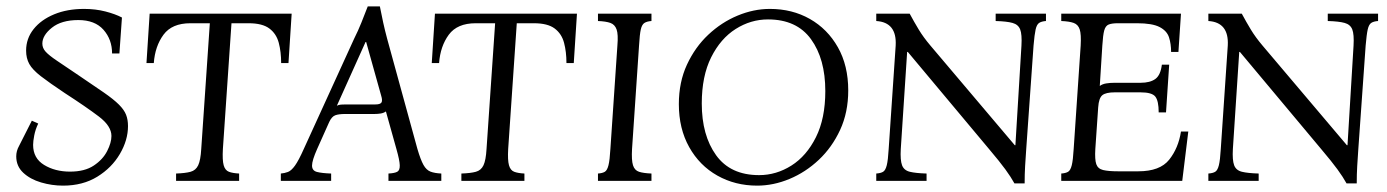

<svg xmlns="http://www.w3.org/2000/svg" viewBox="-20 -568 4356 603"><path d="M178 15Q143 15 109 5Q75 -5 53 -25.5Q31 -46 31 -77Q31 -94 40 -110L80 -189L100 -180Q91 -161 87.5 -142.5Q84 -124 84 -113Q84 -71 118.5 -50Q153 -29 200 -29Q246 -29 274.5 -48Q303 -67 316.5 -93.5Q330 -120 330 -141Q330 -172 290.5 -202Q251 -232 183 -276Q135 -308 108.5 -328.5Q82 -349 72 -367Q62 -385 62 -409Q62 -447 85.5 -476.5Q109 -506 150 -523Q191 -540 244 -540Q280 -540 311 -532Q342 -524 363 -513L355 -400H332Q332 -444 305 -474.5Q278 -505 226 -505Q173 -505 143 -481Q113 -457 113 -431Q113 -417 123.5 -405.5Q134 -394 158.5 -377.5Q183 -361 226 -332Q275 -299 306 -277.5Q337 -256 353.5 -239.5Q370 -223 376 -207.5Q382 -192 382 -172Q382 -128 356.5 -84.5Q331 -41 285.5 -13Q240 15 178 15Z M533 0V-23Q562 -24 578.5 -28.5Q595 -33 602.5 -49Q610 -65 612 -100L639 -495H578Q520 -495 493.5 -459Q467 -423 463 -370H440L450 -525H896L886 -370H863Q863 -405 855.5 -433.5Q848 -462 826 -478.5Q804 -495 761 -495H707L680 -100Q678 -65 682.5 -49Q687 -33 699 -28.5Q711 -24 731 -23V0Z M1291 -100Q1301 -66 1310 -50Q1319 -34 1332 -29Q1345 -24 1366 -23V0H1200V-23Q1219 -24 1227.5 -28.5Q1236 -33 1235.5 -49Q1235 -65 1225 -100L1192 -218Q1185 -213 1175.5 -211.5Q1166 -210 1156 -210H1064Q1044 -210 1033 -206Q1022 -202 1014 -185L976 -100Q960 -64 960 -48Q960 -32 975.5 -28Q991 -24 1020 -23V0H862V-23Q874 -24 884.5 -28Q895 -32 906.5 -48Q918 -64 934 -100L1092 -446Q1105 -472 1115 -497Q1125 -522 1135 -548H1173Q1178 -522 1183.5 -497Q1189 -472 1196 -446ZM1159 -240Q1174 -240 1178 -246Q1182 -252 1177 -268L1130 -436H1128L1038 -236Q1044 -239 1051 -239.5Q1058 -240 1066 -240Z M1429 0V-23Q1458 -24 1474.5 -28.5Q1491 -33 1498.5 -49Q1506 -65 1508 -100L1535 -495H1474Q1416 -495 1389.5 -459Q1363 -423 1359 -370H1336L1346 -525H1792L1782 -370H1759Q1759 -405 1751.5 -433.5Q1744 -462 1722 -478.5Q1700 -495 1657 -495H1603L1576 -100Q1574 -65 1578.5 -49Q1583 -33 1595 -28.5Q1607 -24 1627 -23V0Z M1858 0V-23Q1872 -24 1879.5 -28.5Q1887 -33 1891 -49Q1895 -65 1897 -100L1919 -425Q1922 -460 1916.5 -475.5Q1911 -491 1897 -496Q1883 -501 1858 -502V-525H2026V-502Q2012 -501 2004 -496Q1996 -491 1992.5 -475.5Q1989 -460 1987 -425L1965 -100Q1963 -65 1968 -49Q1973 -33 1987 -28.5Q2001 -24 2026 -23V0Z M2358 15Q2289 15 2233 -16.5Q2177 -48 2144.5 -106Q2112 -164 2112 -241Q2112 -310 2137.5 -365Q2163 -420 2204.5 -459Q2246 -498 2296.5 -519Q2347 -540 2398 -540Q2468 -540 2523.5 -508.5Q2579 -477 2611.5 -419.5Q2644 -362 2644 -284Q2644 -215 2618.5 -160Q2593 -105 2551.5 -66Q2510 -27 2459.5 -6Q2409 15 2358 15ZM2364 -18Q2418 -18 2465.5 -48Q2513 -78 2542.5 -137Q2572 -196 2572 -282Q2572 -383 2527 -445Q2482 -507 2392 -507Q2338 -507 2290.5 -477Q2243 -447 2213.5 -388Q2184 -329 2184 -243Q2184 -143 2229 -80.5Q2274 -18 2364 -18Z M3166 8Q3155 -12 3137.5 -36Q3120 -60 3087 -99L2831 -405H2829L2809 -100Q2807 -65 2813 -49Q2819 -33 2837.5 -28.5Q2856 -24 2890 -23V0H2732V-23Q2746 -24 2753.5 -28.5Q2761 -33 2765 -49Q2769 -65 2771 -100L2793 -425Q2797 -498 2732 -502V-525H2837Q2851 -499 2865.5 -475Q2880 -451 2902 -425L3167 -112H3169L3188 -425Q3190 -460 3184 -475.5Q3178 -491 3160 -496Q3142 -501 3107 -502V-525H3265V-502Q3251 -501 3243.5 -496Q3236 -491 3232.5 -475.5Q3229 -460 3226 -425L3203 -100Q3201 -72 3199.5 -46.5Q3198 -21 3198 8Z M3313 0V-23Q3327 -24 3334.5 -28.5Q3342 -33 3346 -49Q3350 -65 3352 -100L3374 -425Q3376 -460 3371 -475.5Q3366 -491 3352 -496Q3338 -501 3313 -502V-525H3689L3681 -405H3658Q3658 -430 3651.5 -450.5Q3645 -471 3622 -483Q3599 -495 3551 -495H3491Q3472 -495 3462 -491Q3452 -487 3448 -472.5Q3444 -458 3442 -425L3434 -298Q3442 -304 3454 -306Q3466 -308 3481 -308H3562Q3592 -308 3608.5 -320Q3625 -332 3629 -365H3652L3642 -215H3619Q3619 -251 3608.5 -264.5Q3598 -278 3562 -278H3481Q3453 -278 3442 -269Q3431 -260 3429 -231L3420 -100Q3418 -67 3423 -52.5Q3428 -38 3444.5 -34Q3461 -30 3491 -30H3555Q3623 -30 3652 -66.5Q3681 -103 3689 -155H3712L3693 0Z M4209 8Q4198 -12 4180.5 -36Q4163 -60 4130 -99L3874 -405H3872L3852 -100Q3850 -65 3856 -49Q3862 -33 3880.5 -28.5Q3899 -24 3933 -23V0H3775V-23Q3789 -24 3796.5 -28.5Q3804 -33 3808 -49Q3812 -65 3814 -100L3836 -425Q3840 -498 3775 -502V-525H3880Q3894 -499 3908.5 -475Q3923 -451 3945 -425L4210 -112H4212L4231 -425Q4233 -460 4227 -475.5Q4221 -491 4203 -496Q4185 -501 4150 -502V-525H4308V-502Q4294 -501 4286.5 -496Q4279 -491 4275.5 -475.5Q4272 -460 4269 -425L4246 -100Q4244 -72 4242.5 -46.5Q4241 -21 4241 8Z"/></svg>

Font: Bona Nova SC
Style: Italic
Weight: 400
Italic angle: -4°
Designer: Mateusz Machalski
Foundry: Capitalics
Version: Version 4.001; ttfautohint (v1.8.4.7-5d5b)